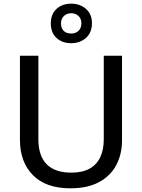

<svg xmlns="http://www.w3.org/2000/svg" viewBox="-20 -1018 776 1048"><path d="M646 -713.9V-252Q646 -176.8 615 -117.7Q584 -58.6 521.5 -24.4Q459 9.8 364.3 9.8Q230 9.8 159.4 -62.3Q88.9 -134.3 88.9 -253.9V-713.9H189.5V-257.8Q189.5 -167.5 234.6 -121.6Q279.8 -75.7 369.1 -75.7Q430.7 -75.7 469.7 -97.9Q508.8 -120.1 527.6 -160.9Q546.4 -201.7 546.4 -257.8V-713.9ZM368.7 -782.2Q319.3 -782.2 288.3 -811Q257.3 -839.8 257.3 -890.6Q257.3 -940.4 288.3 -969.2Q319.3 -998 368.7 -998Q416.5 -998 449.2 -969.5Q481.9 -940.9 481.9 -891.6Q481.9 -840.3 449.5 -811.3Q417 -782.2 368.7 -782.2ZM368.7 -835Q393.1 -835 408.7 -849.9Q424.3 -864.7 424.3 -890.6Q424.3 -916 408.2 -930.9Q392.1 -945.8 368.7 -945.8Q345.2 -945.8 329.1 -930.9Q313 -916 313 -890.6Q313 -864.7 327.4 -849.9Q341.8 -835 368.7 -835Z"/></svg>

Font: Open Sans Medium
Style: Regular
Weight: 500
Designer: Monotype Design Team
Foundry: Monotype Imaging Inc.
Version: Version 3.000